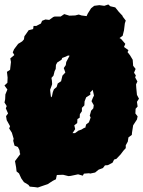

<svg xmlns="http://www.w3.org/2000/svg" viewBox="-36 -758 641 858"><path d="M133 80 119 78 97 76 91 68 71 56 59 39 49 17 38 8 36 -10 31 -38 55 -70 53 -72 51 -87 44 -101 29 -107 23 -129 25 -138 17 -165 5 -184 9 -194 -6 -221 -9 -239 0 -251 -10 -274 -6 -284 -16 -300 -13 -314 -12 -336 -3 -358 -16 -376 -3 -388 -2 -411 -5 -437 9 -446 13 -481 10 -497 28 -512 21 -524 27 -538 45 -562 63 -573 71 -582 73 -596 81 -607 92 -623 112 -628 114 -642H126L147 -653L152 -665L167 -671L184 -669L202 -682L208 -684H235L251 -695L274 -688L300 -689L316 -693L328 -689L351 -686L356 -697L371 -721L385 -732L408 -735L430 -732L448 -738L457 -730L479 -725L495 -705L511 -688L513 -683L526 -666L522 -654L518 -622L512 -598L498 -588L505 -584L524 -562L518 -548L538 -534L534 -525L545 -511L557 -491L559 -464L570 -450L563 -433L571 -421L568 -412L578 -394L572 -381L573 -365L576 -334L585 -317L576 -303L579 -282L570 -272L569 -251L579 -238L576 -224L559 -198L554 -166L553 -155L538 -144L535 -125L526 -109V-96L515 -84L503 -68L484 -48L474 -45L467 -31L446 -20L433 -19L424 -7L405 0L389 13L365 18L364 16L339 18L334 27L313 21L280 28L270 29L246 23L218 24L216 33L214 43L200 50L177 65L162 70ZM191 -330 192 -323 196 -327 200 -346 205 -359 217 -369 222 -385 237 -395 243 -420 256 -434 249 -454 258 -467 260 -481 275 -509 268 -510 258 -505 242 -499 239 -491 231 -486 220 -479 214 -468 213 -450 208 -440 203 -420 194 -410 196 -397 197 -382 194 -373 188 -357 189 -346ZM290 -163H299L309 -170L314 -174L328 -179L341 -187H345L349 -202L361 -211L365 -221L369 -233L365 -241L369 -255L371 -263L381 -274L383 -288L379 -295L373 -306L379 -321L384 -331L380 -349L378 -358V-356L367 -345L368 -335L349 -323L342 -305L341 -287L330 -276V-261L321 -248L320 -232L310 -226L309 -208L296 -198L300 -181L294 -172L288 -163Z"/></svg>

Font: Winky Rough Black
Style: Regular
Weight: 900
Designer: Simon Atzbach
Foundry: typofactur
Version: Version 1.206; ttfautohint (v1.8.4.7-5d5b)